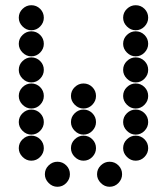

<svg xmlns="http://www.w3.org/2000/svg" viewBox="-20 -718 640 736"><path d="M52 -650Q52 -631 66.5 -616.5Q81 -602 100 -602Q120 -602 134 -616.5Q148 -631 148 -650Q148 -670 134 -684Q120 -698 100 -698Q81 -698 66.5 -684Q52 -670 52 -650ZM452 -650Q452 -631 466.5 -616.5Q481 -602 500 -602Q520 -602 534 -616.5Q548 -631 548 -650Q548 -670 534 -684Q520 -698 500 -698Q481 -698 466.5 -684Q452 -670 452 -650ZM52 -550Q52 -531 66.5 -516.5Q81 -502 100 -502Q120 -502 134 -516.5Q148 -531 148 -550Q148 -570 134 -584Q120 -598 100 -598Q81 -598 66.5 -584Q52 -570 52 -550ZM452 -550Q452 -531 466.5 -516.5Q481 -502 500 -502Q520 -502 534 -516.5Q548 -531 548 -550Q548 -570 534 -584Q520 -598 500 -598Q481 -598 466.5 -584Q452 -570 452 -550ZM52 -450Q52 -431 66.5 -416.5Q81 -402 100 -402Q120 -402 134 -416.5Q148 -431 148 -450Q148 -470 134 -484Q120 -498 100 -498Q81 -498 66.5 -484Q52 -470 52 -450ZM452 -450Q452 -431 466.5 -416.5Q481 -402 500 -402Q520 -402 534 -416.5Q548 -431 548 -450Q548 -470 534 -484Q520 -498 500 -498Q481 -498 466.5 -484Q452 -470 452 -450ZM52 -350Q52 -331 66.5 -316.5Q81 -302 100 -302Q120 -302 134 -316.5Q148 -331 148 -350Q148 -370 134 -384Q120 -398 100 -398Q81 -398 66.5 -384Q52 -370 52 -350ZM252 -350Q252 -331 266.5 -316.5Q281 -302 300 -302Q320 -302 334 -316.5Q348 -331 348 -350Q348 -370 334 -384Q320 -398 300 -398Q281 -398 266.5 -384Q252 -370 252 -350ZM452 -350Q452 -331 466.5 -316.5Q481 -302 500 -302Q520 -302 534 -316.5Q548 -331 548 -350Q548 -370 534 -384Q520 -398 500 -398Q481 -398 466.5 -384Q452 -370 452 -350ZM52 -250Q52 -231 66.5 -216.5Q81 -202 100 -202Q120 -202 134 -216.5Q148 -231 148 -250Q148 -270 134 -284Q120 -298 100 -298Q81 -298 66.5 -284Q52 -270 52 -250ZM252 -250Q252 -231 266.5 -216.5Q281 -202 300 -202Q320 -202 334 -216.5Q348 -231 348 -250Q348 -270 334 -284Q320 -298 300 -298Q281 -298 266.5 -284Q252 -270 252 -250ZM452 -250Q452 -231 466.5 -216.5Q481 -202 500 -202Q520 -202 534 -216.5Q548 -231 548 -250Q548 -270 534 -284Q520 -298 500 -298Q481 -298 466.5 -284Q452 -270 452 -250ZM52 -150Q52 -131 66.5 -116.5Q81 -102 100 -102Q120 -102 134 -116.5Q148 -131 148 -150Q148 -170 134 -184Q120 -198 100 -198Q81 -198 66.5 -184Q52 -170 52 -150ZM252 -150Q252 -131 266.5 -116.5Q281 -102 300 -102Q320 -102 334 -116.5Q348 -131 348 -150Q348 -170 334 -184Q320 -198 300 -198Q281 -198 266.5 -184Q252 -170 252 -150ZM452 -150Q452 -131 466.5 -116.5Q481 -102 500 -102Q520 -102 534 -116.5Q548 -131 548 -150Q548 -170 534 -184Q520 -198 500 -198Q481 -198 466.5 -184Q452 -170 452 -150ZM152 -50Q152 -31 166.5 -16.5Q181 -2 200 -2Q220 -2 234 -16.5Q248 -31 248 -50Q248 -70 234 -84Q220 -98 200 -98Q181 -98 166.5 -84Q152 -70 152 -50ZM352 -50Q352 -31 366.5 -16.5Q381 -2 400 -2Q420 -2 434 -16.5Q448 -31 448 -50Q448 -70 434 -84Q420 -98 400 -98Q381 -98 366.5 -84Q352 -70 352 -50Z"/></svg>

Font: Matrix Sans Print
Style: Regular
Weight: 400
Designer: Brad Neil
Version: Version 1.100